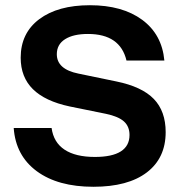

<svg xmlns="http://www.w3.org/2000/svg" viewBox="-20 -705 687 735"><path d="M337.5 10Q201.7 10 120.8 -49.6Q40 -109.2 32.5 -215H177.5Q185 -160 227.1 -132.1Q269.2 -104.2 343.3 -104.2Q409.2 -104.2 442.5 -125.4Q475.8 -146.7 475.8 -188.3Q475.8 -220.8 454.6 -240Q433.3 -259.2 385.8 -269.2L246.7 -297.5Q152.5 -317.5 105.8 -363.8Q59.2 -410 59.2 -484.2Q59.2 -578.3 130.4 -631.7Q201.7 -685 324.2 -685Q448.3 -685 524.2 -629.2Q600 -573.3 609.2 -473.3H464.2Q440 -575 316.7 -575Q260.8 -575 229.2 -555Q197.5 -535 197.5 -497.5Q197.5 -440 280 -423.3L425 -393.3Q523.3 -373.3 568.8 -326.2Q614.2 -279.2 614.2 -199.2Q614.2 -100 542.1 -45Q470 10 337.5 10Z"/></svg>

Font: Funnel Display Light
Style: Bold
Weight: 700
Version: Version 1.000